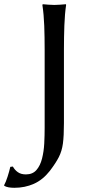

<svg xmlns="http://www.w3.org/2000/svg" viewBox="-63 -707 422 909"><path d="M148.4 -101.1V-471.7Q148.4 -531.2 146.5 -584.7Q144.5 -638.2 137.7 -683.6L139.6 -687Q149.4 -686 166.7 -684.8Q184.1 -683.6 194.3 -683.6Q203.6 -683.6 221.7 -684.8Q239.7 -686 249 -687L250 -683.6Q243.7 -641.1 241.7 -586.2Q239.7 -531.2 239.7 -471.7V-124Q239.7 -63.5 234.9 -27.6Q230 8.3 215.6 36.6Q201.2 64.9 172.9 102.1Q139.6 144.5 97.2 163.3Q54.7 182.1 5.4 182.1Q-27.3 182.1 -42.5 172.9L-43.5 169.9Q-35.2 154.8 -27.1 129.4Q-19 104 -14.2 83L-2 81.5Q6.3 97.2 21.2 107.9Q36.1 118.7 59.6 118.7Q91.3 118.7 109.4 98.1Q127.4 77.6 136 43.9Q144.5 10.3 146.5 -27.8Q148.4 -65.9 148.4 -101.1Z"/></svg>

Font: Kurinto Seri
Style: Regular
Weight: 400
Designer: Kurinto was developed by Clint Goss from a range of fonts that are compatible with the SIL Open Font License Version 1.1
Foundry: Clinton F. Goss
Version: Version 2.196; July 25, 2020